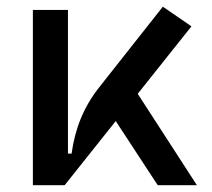

<svg xmlns="http://www.w3.org/2000/svg" viewBox="-20 -547 626 567"><path d="M77.1 0H170.9L321.8 -189.5L445.8 0H561.5L386.7 -270L545.4 -469.2L460.9 -527.3L272.5 -288.6C226.1 -230 201.2 -165 191.4 -93.3H180.7V-517.6H77.1Z"/></svg>

Font: CaskaydiaCove Nerd Font
Style: Regular
Weight: 400
Designer: Aaron Bell
Foundry: Saja Typeworks
Version: Version 2111.1;Nerd Fonts 2.3.3